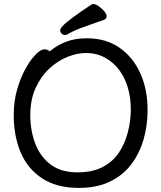

<svg xmlns="http://www.w3.org/2000/svg" viewBox="-20 -900 785 938"><path d="M311 -733Q304 -729 296 -729Q288 -729 281 -736Q274 -743 274 -751.5Q274 -760 287 -774Q314 -803 427 -878Q430 -880 436 -880Q448 -880 462.5 -869.5Q477 -859 489 -845.5Q501 -832 501 -821Q501 -809 490 -804Q441 -786 393 -769.5Q345 -753 311 -733ZM197 -659Q212 -659 223 -649Q257 -678 301 -695.5Q345 -713 405 -713Q497 -713 563.5 -667Q630 -621 665.5 -542Q701 -463 701 -363Q701 -286 681 -217.5Q661 -149 620 -95.5Q579 -42 515.5 -12Q452 18 366 18Q257 18 186 -28.5Q115 -75 81 -155.5Q47 -236 47 -337Q47 -404 63.5 -462Q80 -520 104.5 -564Q129 -608 154 -633.5Q179 -659 197 -659ZM358 -58Q431 -58 480.5 -83.5Q530 -109 560 -153Q590 -197 604.5 -253.5Q619 -310 619 -365Q619 -479 564 -556Q536 -594 494.5 -617.5Q453 -641 399 -641Q357 -641 309.5 -622Q262 -603 221 -565Q180 -527 154 -470Q128 -413 128 -337.5Q128 -262 152.5 -198Q177 -134 227.5 -96Q278 -58 358 -58Z"/></svg>

Font: Moon Stars Kai
Style: Bold
Weight: 700
Designer: GuiWonder
Version: Version 1.101